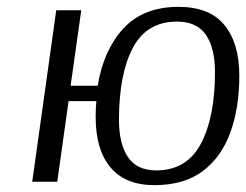

<svg xmlns="http://www.w3.org/2000/svg" viewBox="-20 -530 718 560"><path d="M501 -510Q591 -510 634.5 -457Q678 -404 678 -309Q678 -216 652 -144Q626 -72 571.5 -31Q517 10 430 10Q346 10 302.5 -41.5Q259 -93 259 -189Q259 -201 259.5 -212.5Q260 -224 261 -235H180L147 0H74L144 -500H217L186 -280H265Q282 -384 340 -447Q398 -510 501 -510ZM496 -467Q408 -467 367.5 -390.5Q327 -314 327 -180Q327 -111 353 -72Q379 -33 436 -33Q524 -33 565.5 -110Q607 -187 607 -320Q607 -390 580.5 -428.5Q554 -467 496 -467Z"/></svg>

Font: Arsenal SC
Style: Italic
Weight: 400
Italic angle: -9.10001°
Designer: Andrij Shevchenko
Foundry: Stairsfor
Version: Version 2.001; ttfautohint (v1.8.4.7-5d5b)